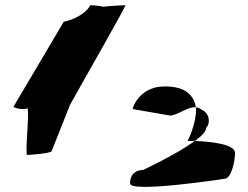

<svg xmlns="http://www.w3.org/2000/svg" viewBox="-20 -742 956 741"><path d="M32 -330C41 -322 75 -318 85 -324C96 -324 75 -144 85 -144C96 -144 173 -150 179 -158L250 -337C306 -438 469 -722 464 -722C457 -722 399 -719 379 -716C361 -720 336 -722 328 -722C315 -692 266 -666 226 -658ZM482 -34C482 4 847 -52 847 -52C871 -52 887 -115 887 -152C887 -186 791 -196 732 -198C661 -146 532 -86 532 -86C509 -86 482 -74 482 -34ZM493 -321 636 -296C664 -296 704 -331 736 -328C730 -362 708 -413 604 -408C516 -403 488 -321 493 -321ZM704 -198H732C760 -218 776 -236 776 -250C790 -260 794 -304 756 -320C750 -325 743 -327 736 -328C736 -326 737 -325 737 -323C737 -260 704 -198 704 -198Z"/></svg>

Font: Ampere
Style: SCExt
Weight: 400
Version: Version 1